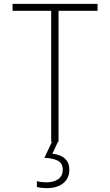

<svg xmlns="http://www.w3.org/2000/svg" viewBox="-20 -734 570 994"><path d="M245 0V-678H45V-714H485V-678H283V0ZM221 240Q209 240 195.5 238.5Q182 237 171 234V204Q182 207 195 208.5Q208 210 219 210Q259 210 282 193Q305 176 305 145Q305 113 281 99Q257 85 210 83L249 0H280L251 62Q293 66 316 87Q339 108 339 145Q339 189 307.5 214.5Q276 240 221 240Z"/></svg>

Font: Noto Sans Mono Condensed ExtraLight
Style: Regular
Weight: 200
Width: 3
Designer: Monotype Design Team
Foundry: Monotype Imaging Inc.
Version: Version 2.014; ttfautohint (v1.8.4.7-5d5b)